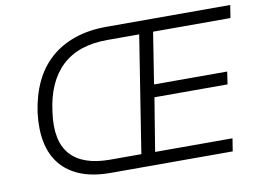

<svg xmlns="http://www.w3.org/2000/svg" viewBox="-76 -820 1277 936"><g transform="rotate(-10 562.5 -352.5)"><path d="M399 0Q315 0 253.5 -24Q192 -48 154 -94Q116 -140 103 -205Q90 -270 100 -351Q112 -435 143 -500.5Q174 -566 225 -611.5Q276 -657 346 -681Q416 -705 503 -705H1116L1106 -642H723L683 -388H1045L1036 -326H674L631 -63H1014L1004 0ZM408 -64H563L654 -641H496Q424 -641 368 -622Q312 -603 271.5 -565Q231 -527 206 -471Q181 -415 172 -342Q152 -201 212.5 -132.5Q273 -64 408 -64Z"/></g></svg>

Font: Nunito Sans 7pt Light
Style: Italic
Weight: 300
Italic angle: -9°
Designer: Vernon Adams
Foundry: Vernon Adams
Version: Version 3.101;gftools[0.9.27]